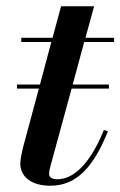

<svg xmlns="http://www.w3.org/2000/svg" viewBox="-20 -580 382 610"><path d="M34 -311.5V-298.5H103.5L54.5 -116.5C49.5 -96.5 44.5 -73.5 44.5 -60.5C44.5 -25 71 10 140.5 10C224 10 277.5 -50.5 323 -163L310 -167C265 -56 212 -10.5 162 -10.5C144.5 -10.5 136 -17 136 -27.5C136 -36.5 138.5 -46 140.5 -53L207.5 -298.5H326V-311.5H211L247.5 -446.5H342.5V-460H251.5L279 -560H174L147 -460H47.5V-446.5H143L107 -311.5Z"/></svg>

Font: Bodoni* 16pt Medium
Style: Italic
Weight: 500
Italic angle: -13°
Version: Version 2.3